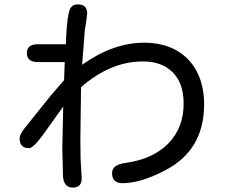

<svg xmlns="http://www.w3.org/2000/svg" viewBox="-20 -822 1040 872"><path d="M311 30Q269 30 266 -23L263 -147L267 -338L177 -212Q131 -149 112 -149Q69 -149 69 -194Q69 -211 92 -240L209 -386L271 -458L274 -540H152Q102 -540 102 -581Q102 -621 152 -621H279L280 -635V-650Q286 -758 298 -781Q308 -802 333 -802Q376 -802 376 -761L371 -721L365 -683L353 -528Q494 -628 634 -628Q719 -628 780 -594Q841 -560 874 -497Q907 -434 907 -348Q907 -139 729 -48Q619 10 536 10Q489 10 489 -36Q489 -74 550 -82Q674 -99 744 -170Q814 -241 814 -352Q814 -444 764.5 -493.5Q715 -543 629 -543Q482 -543 348 -426V-424L345 -189L346 -101L351 -12Q351 30 311 30Z"/></svg>

Font: Huninn
Style: Regular
Weight: 400
Designer: justfont
Foundry: justfont
Version: Version 1.003